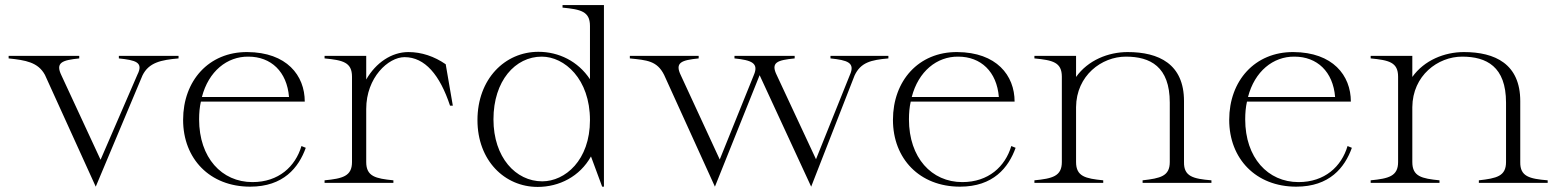

<svg xmlns="http://www.w3.org/2000/svg" viewBox="-20 -720 6128 756"><path d="M683 -490V-500H448V-490C514 -483 546 -475 521 -426L376 -91L222 -423C197 -474 225 -483 292 -490V-500H14V-490C81 -483 130 -475 157 -425L357 15L541 -423C566 -474 614 -484 683 -490Z M965 15C1096 15 1156 -60 1184 -138L1167 -145C1143 -64 1077 -3 974 -3C853 -3 764 -99 764 -250C764 -275 766 -298 771 -320H1180C1180 -423 1109 -514 954 -515C802 -516 701 -402 701 -248C701 -95 806 15 965 15ZM775 -338C801 -439 874 -498 958 -497C1047 -497 1110 -438 1118 -338Z M1422 -82V-291C1422 -415 1509 -495 1573 -495C1653 -495 1712 -425 1752 -304H1763L1735 -467C1690 -498 1640 -515 1588 -515C1522 -515 1460 -473 1422 -407V-500H1258V-490C1330 -483 1366 -475 1366 -418V-82C1366 -26 1329 -17 1258 -10V0H1529V-10C1459 -17 1422 -25 1422 -82Z M2097 16C2182 16 2263 -25 2307 -104L2351 15H2358V-700H2195V-690C2267 -683 2303 -675 2303 -618V-408C2256 -479 2180 -516 2100 -516C1968 -516 1860 -409 1860 -247C1860 -88 1967 16 2097 16ZM2115 -6C2011 -6 1923 -100 1923 -250C1923 -402 2009 -497 2113 -497C2203 -497 2303 -409 2303 -247C2303 -89 2205 -6 2115 -6Z M2595 -425 2795 15 2971 -424 3174 15 3345 -423C3369 -474 3409 -484 3478 -490V-500H3250V-490C3316 -483 3349 -474 3326 -424L3193 -93L3039 -423C3013 -475 3041 -483 3109 -490V-500H2872V-490C2939 -483 2969 -472 2948 -424L2814 -92L2661 -423C2636 -474 2663 -483 2731 -490V-500H2460V-490C2527 -483 2567 -481 2595 -425Z M3760 15C3891 15 3951 -60 3979 -138L3962 -145C3938 -64 3872 -3 3769 -3C3648 -3 3559 -99 3559 -250C3559 -275 3561 -298 3566 -320H3975C3975 -423 3904 -514 3749 -515C3597 -516 3496 -402 3496 -248C3496 -95 3601 15 3760 15ZM3570 -338C3596 -439 3669 -498 3753 -497C3842 -497 3905 -438 3913 -338Z M4642 -82V-322C4642 -468 4543 -515 4420 -515C4344 -515 4264 -483 4217 -417V-500H4053V-490C4125 -483 4161 -475 4161 -418V-82C4161 -26 4124 -17 4053 -10V0H4324V-10C4254 -17 4217 -25 4217 -82V-298C4218 -423 4318 -497 4413 -497C4509 -497 4586 -458 4586 -316V-82C4586 -26 4549 -18 4479 -10V0H4750V-10C4678 -16 4641 -25 4642 -82Z M5084 15C5215 15 5275 -60 5303 -138L5286 -145C5262 -64 5196 -3 5093 -3C4972 -3 4883 -99 4883 -250C4883 -275 4885 -298 4890 -320H5299C5299 -423 5228 -514 5073 -515C4921 -516 4820 -402 4820 -248C4820 -95 4925 15 5084 15ZM4894 -338C4920 -439 4993 -498 5077 -497C5166 -497 5229 -438 5237 -338Z M5966 -82V-322C5966 -468 5867 -515 5744 -515C5668 -515 5588 -483 5541 -417V-500H5377V-490C5449 -483 5485 -475 5485 -418V-82C5485 -26 5448 -17 5377 -10V0H5648V-10C5578 -17 5541 -25 5541 -82V-298C5542 -423 5642 -497 5737 -497C5833 -497 5910 -458 5910 -316V-82C5910 -26 5873 -18 5803 -10V0H6074V-10C6002 -16 5965 -25 5966 -82Z"/></svg>

Font: Sprat Light
Style: Regular
Weight: 300
Designer: Ethan Nakache
Foundry: Collletttivo
Version: Version 2.000;Glyphs 3.2 (3217)